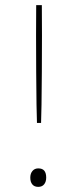

<svg xmlns="http://www.w3.org/2000/svg" viewBox="-20 -720 294 748"><path d="M121 -700H143Q144 -595 143 -440Q142 -285 140 -241H124Q122 -285 121 -440Q120 -595 121 -700ZM98 -28Q98 -44 106.5 -54Q115 -64 129 -64Q145 -64 152.5 -55Q160 -46 160 -28Q160 -12 152 -2Q144 8 129 8Q114 8 106 -1.5Q98 -11 98 -28Z"/></svg>

Font: Easer Grotesk Variable
Style: Regular
Weight: 400
Designer: Boardeaser, Bonnie Shaver-Troup, Thomas Jockin
Foundry: Lexend
Version: Version 1.001;Glyphs 3.1.2 (3151)